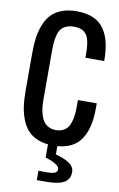

<svg xmlns="http://www.w3.org/2000/svg" viewBox="-118 -946 776 1257"><g transform="rotate(10 270.5 -317.0)"><path d="M314.5 63Q326.7 66.4 336.2 69.3Q345.7 72.3 359.4 77.4Q373 82.5 383.3 87.6Q393.6 92.8 404.8 100.3Q416 107.9 423.1 116Q430.2 124 434.8 134.5Q439.5 145 439.5 156.7Q439.5 169.4 437.3 180.7Q435.1 191.9 429.9 200.4Q424.8 209 418.5 215.8Q412.1 222.7 403.1 227.8Q394 232.9 385 236.6Q376 240.2 363.8 242.7Q351.6 245.1 340.6 246.8Q329.6 248.5 315.2 249.3Q300.8 250 289.3 250.2Q277.8 250.5 262.7 250.5H220.7V188Q228 188 246.1 188.5Q264.2 189 273.4 189Q289.6 189 301 187.7Q312.5 186.5 323.5 183.3Q334.5 180.2 340.1 173.3Q345.7 166.5 345.7 156.7Q345.7 149.9 342.3 143.6Q338.9 137.2 331.5 131.6Q324.2 126 317.4 121.6Q310.5 117.2 299.8 112.5Q289.1 107.9 282.5 105.2Q275.9 102.5 265.4 98.9Q254.9 95.2 252 94.2V0.5H314.5ZM520 -281.2Q520 -213.4 508.1 -162.1Q496.1 -110.8 469.5 -71.5Q442.9 -32.2 397.2 -11.7Q351.6 8.8 287.1 8.8Q231.9 8.8 189.9 -6.8Q147.9 -22.5 121.1 -50Q94.2 -77.6 77.4 -118.9Q60.5 -160.2 53.7 -207Q46.9 -253.9 46.9 -313V-562.5Q46.9 -621.6 53.7 -668.5Q60.5 -715.3 77.4 -756.6Q94.2 -797.9 121.1 -825.2Q147.9 -852.5 189.9 -868.2Q231.9 -883.8 287.1 -883.8Q351.6 -883.8 397.5 -863.5Q443.4 -843.3 470 -804.2Q496.6 -765.1 508.3 -713.6Q520 -662.1 520 -593.8H395Q395 -614.7 394.8 -628.4Q394.5 -642.1 393.6 -660.2Q392.6 -678.2 390.4 -689.9Q388.2 -701.7 384.3 -715.6Q380.4 -729.5 375 -738.3Q369.6 -747.1 361.6 -756.1Q353.5 -765.1 343 -770Q332.5 -774.9 318.4 -778.1Q304.2 -781.2 287.1 -781.2Q256.8 -781.2 235.1 -771.5Q213.4 -761.7 201.2 -746.3Q189 -731 182.4 -705.1Q175.8 -679.2 173.8 -654.5Q171.9 -629.9 171.9 -593.8V-281.2Q171.9 -250 174.6 -224.6Q177.2 -199.2 185.1 -174.1Q192.9 -148.9 205.3 -131.8Q217.8 -114.7 238.5 -104.2Q259.3 -93.8 287.1 -93.8Q314.9 -93.8 335 -104.5Q355 -115.2 366.5 -131.8Q377.9 -148.4 384.5 -174.3Q391.1 -200.2 393.1 -224.6Q395 -249 395 -281.2V-312.5H520Z"/></g></svg>

Font: OswaldRegular
Style: Regular
Weight: 400
Designer: vernon adams
Foundry: vernon adams
Version: Version 1.000